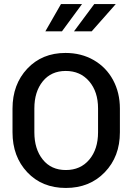

<svg xmlns="http://www.w3.org/2000/svg" viewBox="-20 -906 662 936"><path d="M458 -261.2V-377.4Q458 -459 414.8 -509.5Q371.6 -560.1 300.5 -560.1Q229.5 -560.1 188.5 -509.5Q147.5 -459 147.5 -377.4V-261.2Q147.5 -179.2 188.5 -128.2Q229.5 -77.1 301 -77.1Q372.6 -77.1 415.3 -127.9Q458 -178.7 458 -261.2ZM564.5 -376.5V-261.2Q564.5 -142.6 490.7 -66.2Q417 10.3 301 10.3Q185.1 10.3 113 -66.2Q41 -142.6 41 -261.2V-376.5Q41 -494.6 113 -571.3Q185.1 -647.9 299.3 -647.9Q376.5 -647.9 437.3 -612.8Q498 -577.6 531.2 -515.9Q564.5 -454.1 564.5 -376.5ZM340.8 -753.4 439.5 -886.2H544.4L427.2 -753.4ZM201.2 -753.4 277.3 -886.2H379.9L282.2 -753.4Z"/></svg>

Font: Yantramanav Medium
Style: Regular
Weight: 500
Version: Version 1.001;PS 1.0;hotconv 1.0.72;makeotf.lib2.5.5900; ttf